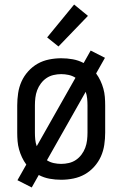

<svg xmlns="http://www.w3.org/2000/svg" viewBox="-20 -785 540 847"><path d="M120 42 57 10 96 -59Q85 -74 77 -91Q69 -108 64 -126Q59 -144 57.5 -162.5Q56 -181 56 -200V-320Q56 -347 60 -374Q64 -401 75 -425.5Q86 -450 104.5 -470.5Q123 -491 146 -504Q169 -517 196 -522.5Q223 -528 250 -528Q276 -528 301 -523.5Q326 -519 349 -507L380 -562L443 -530L404 -461Q415 -446 423 -429Q431 -412 436 -394Q441 -376 442.5 -357.5Q444 -339 444 -320V-200Q444 -173 440 -146Q436 -119 425 -94.5Q414 -70 395.5 -49.5Q377 -29 354 -16Q331 -3 304 2.5Q277 8 250 8Q224 8 199 3.5Q174 -1 151 -13ZM142 -140 313 -442Q299 -451 282.5 -454.5Q266 -458 250 -458Q233 -458 216 -454Q199 -450 185 -440.5Q171 -431 160.5 -417Q150 -403 144 -387Q138 -371 136 -354Q134 -337 134 -320V-200Q134 -185 135.5 -169.5Q137 -154 142 -140ZM250 -62Q267 -62 284 -66Q301 -70 315 -79.5Q329 -89 339.5 -103Q350 -117 356 -133Q362 -149 364 -166Q366 -183 366 -200V-320Q366 -335 364.5 -350.5Q363 -366 358 -380L187 -78Q201 -69 217.5 -65.5Q234 -62 250 -62ZM238 -580 188 -620 307 -765 368 -715Z"/></svg>

Font: Iosevka Algr
Style: Regular
Weight: 400
Monospace: yes
Designer: Belleve Invis
Foundry: Belleve Invis
Version: Version 26.0.2; ttfautohint (v1.8.3)